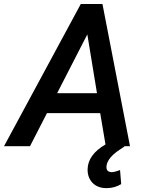

<svg xmlns="http://www.w3.org/2000/svg" viewBox="-65 -731 735 960"><path d="M585 0 447.3 -710.9H338.9L-44.9 0H85L169.9 -165.5H436L462.4 -8.8C403.8 25.4 374 66.9 373 115.2C373 116.2 373 117.2 373 118.2C373 144 381.3 166 397.9 183.6C415 200.7 437.5 209.5 465.8 209.5C467.3 209.5 468.3 209.5 469.7 209.5C495.6 209.5 519.5 202.6 541 189.5L535.2 119.1C516.1 126.5 502 129.9 493.2 129.9C493.2 129.9 492.7 129.9 492.2 129.9C475.6 128.9 467.3 120.6 467.3 105C467.3 103.5 467.3 102.1 467.3 100.6C469.7 72.8 492.2 44.4 534.7 16.6L557.6 1.5L555.2 0ZM371.6 -559.1 419.9 -265.1H220.7Z"/></svg>

Font: Roboto Medium
Style: Italic
Weight: 500
Italic angle: -12°
Designer: Google
Version: Version 2.137; 2017